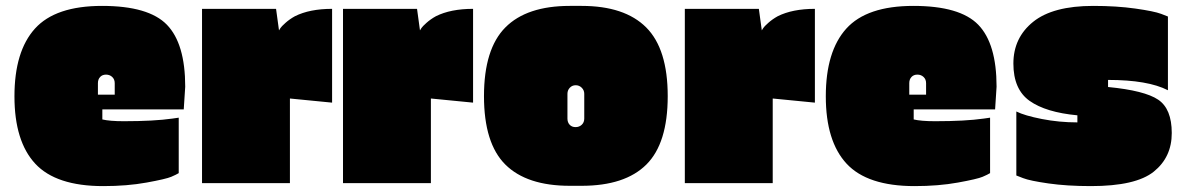

<svg xmlns="http://www.w3.org/2000/svg" viewBox="-20 -621 4018 651"><path d="M608 -327 603 -250H327V-216Q352 -210 400 -210Q502 -210 565 -219L586 -222V-34Q578 -29 560.5 -21.5Q543 -14 477 -2Q411 10 330 10Q170 10 99.5 -66Q29 -142 29 -294.5Q29 -447 98.5 -524Q168 -601 326 -601Q484 -601 546 -537Q608 -473 608 -327ZM312 -339V-300H369V-339Q369 -352 360.5 -360Q352 -368 339.5 -368Q327 -368 319.5 -360Q312 -352 312 -339Z M963 0H665V-591H916L926 -518Q928 -521 931 -526Q934 -531 948 -543.5Q962 -556 980 -566Q1030 -591 1106 -591V-273L963 -287Z M1441 0H1143V-591H1394L1404 -518Q1406 -521 1409 -526Q1412 -531 1426 -543.5Q1440 -556 1458 -566Q1508 -591 1584 -591V-273L1441 -287Z M1952 9H1912Q1766 9 1693.5 -63Q1621 -135 1621 -295Q1621 -455 1693.5 -528Q1766 -601 1912 -601H1952Q2098 -601 2171 -528Q2244 -455 2244 -295Q2244 -135 2171.5 -63Q2099 9 1952 9ZM1904 -303V-219Q1904 -206 1911.5 -198Q1919 -190 1931.5 -190Q1944 -190 1952.5 -198Q1961 -206 1961 -219V-303Q1961 -315 1952.5 -323.5Q1944 -332 1932 -332Q1920 -332 1912 -323.5Q1904 -315 1904 -303Z M2600 0H2302V-591H2553L2563 -518Q2565 -521 2568 -526Q2571 -531 2585 -543.5Q2599 -556 2617 -566Q2667 -591 2743 -591V-273L2600 -287Z M3359 -327 3354 -250H3078V-216Q3103 -210 3151 -210Q3253 -210 3316 -219L3337 -222V-34Q3329 -29 3311.5 -21.5Q3294 -14 3228 -2Q3162 10 3081 10Q2921 10 2850.5 -66Q2780 -142 2780 -294.5Q2780 -447 2849.5 -524Q2919 -601 3077 -601Q3235 -601 3297 -537Q3359 -473 3359 -327ZM3063 -339V-300H3120V-339Q3120 -352 3111.5 -360Q3103 -368 3090.5 -368Q3078 -368 3070.5 -360Q3063 -352 3063 -339Z M3687 -601Q3766 -601 3829.5 -592Q3893 -583 3917 -574L3940 -565V-315Q3872 -350 3737 -350V-326Q3861 -314 3907 -283Q3953 -252 3953 -170Q3953 -88 3892 -39Q3831 10 3679 10Q3598 10 3535 1Q3472 -8 3449 -17L3426 -26V-243Q3454 -229 3512.5 -217.5Q3571 -206 3633 -206V-230Q3526 -240 3471 -279Q3416 -318 3416 -405.5Q3416 -493 3483 -547Q3550 -601 3687 -601Z"/></svg>

Font: Erica One
Style: Regular
Weight: 400
Designer: Miguel Hernandez
Foundry: Miguel Hernandez
Version: Version 1.003